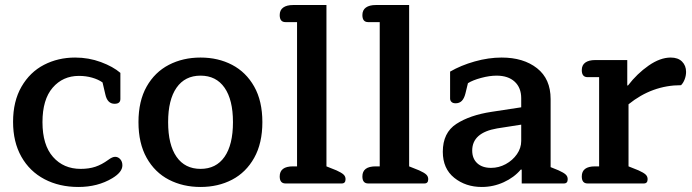

<svg xmlns="http://www.w3.org/2000/svg" viewBox="-20 -730 2755 764"><path d="M32 -245Q32 -327 65.5 -385Q99 -443 155 -472Q211 -501 279 -501Q333 -501 381.5 -483Q430 -465 459 -440V-336Q459 -317 436 -317Q407 -317 399 -355L388 -402Q371 -414 346.5 -421Q322 -428 294 -428Q230 -428 189.5 -381Q149 -334 149 -244Q149 -153 191 -105.5Q233 -58 301 -58Q334 -58 359.5 -66.5Q385 -75 411 -94Q427 -106 438 -106Q450 -106 458.5 -96.5Q467 -87 467 -72Q467 -45 427 -21Q369 14 292 14Q216 14 157 -17Q98 -48 65 -106.5Q32 -165 32 -245Z M531 -244Q531 -328 563.5 -385.5Q596 -443 652 -472Q708 -501 778 -501Q848 -501 903.5 -472Q959 -443 991.5 -385.5Q1024 -328 1024 -244Q1024 -160 991.5 -102Q959 -44 903.5 -15Q848 14 778 14Q708 14 652 -15Q596 -44 563.5 -102Q531 -160 531 -244ZM907 -244Q907 -333 873.5 -381Q840 -429 778 -429Q716 -429 682.5 -381Q649 -333 649 -244Q649 -154 682.5 -106Q716 -58 778 -58Q840 -58 873.5 -106Q907 -154 907 -244Z M1116 0Q1093 0 1093 -28Q1093 -68 1146 -68H1162V-642H1116Q1093 -642 1093 -670Q1093 -690 1107 -700Q1121 -710 1146 -710H1279V-68L1319 -52Q1339 -43 1347 -35.5Q1355 -28 1355 -17Q1355 0 1340 0Z M1445 0Q1422 0 1422 -28Q1422 -68 1475 -68H1491V-642H1445Q1422 -642 1422 -670Q1422 -690 1436 -700Q1450 -710 1475 -710H1608V-68L1648 -52Q1668 -43 1676 -35.5Q1684 -28 1684 -17Q1684 0 1669 0Z M1742 -126Q1742 -202 1796 -237Q1850 -272 1936 -285L2054 -303V-339Q2054 -381 2028 -405Q2002 -429 1956 -429Q1928 -429 1894.5 -420Q1861 -411 1842 -399L1832 -358Q1827 -338 1817.5 -328.5Q1808 -319 1793 -319Q1782 -319 1776.5 -324.5Q1771 -330 1771 -338V-445Q1814 -470 1869 -485.5Q1924 -501 1976 -501Q2063 -501 2117 -458.5Q2171 -416 2171 -336V-65L2203 -52Q2223 -43 2231 -35.5Q2239 -28 2239 -17Q2239 0 2224 0H2056V-55H2052Q2026 -24 1984.5 -5Q1943 14 1897 14Q1833 14 1787.5 -22.5Q1742 -59 1742 -126ZM2054 -169V-234L1958 -219Q1859 -202 1859 -131Q1859 -99 1879 -80.5Q1899 -62 1934 -62Q1965 -62 1992.5 -77Q2020 -92 2037 -116.5Q2054 -141 2054 -169Z M2318 0Q2295 0 2295 -28Q2295 -68 2348 -68H2364V-423H2318Q2295 -423 2295 -451Q2295 -471 2309 -481Q2323 -491 2348 -491H2476V-390H2479Q2515 -437 2561 -469Q2607 -501 2649 -501Q2678 -501 2694 -485Q2710 -469 2710 -444Q2710 -429 2704.5 -414.5Q2699 -400 2690 -391Q2575 -391 2481 -315V-68L2521 -52Q2541 -43 2549 -35.5Q2557 -28 2557 -17Q2557 0 2542 0Z"/></svg>

Font: Maitree Semibold
Style: Regular
Weight: 600
Designer: CadsonDemak Team
Foundry: CadsonDemak
Version: Version 1.010